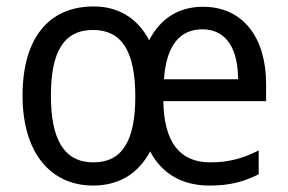

<svg xmlns="http://www.w3.org/2000/svg" viewBox="-20 -566 894 596"><path d="M610 -545C535 -545 478 -509 443 -441C407 -510 347 -546 271 -546C130 -546 50 -446 50 -269C50 -92 137 10 269 10C348 10 409 -26 446 -96C483 -26 546 10 630 10C692 10 735 -1 783 -25V-99C735 -75 692 -62 633 -62C539 -62 489 -123 487 -252H806V-306C806 -447 736 -545 610 -545ZM608 -475C685 -475 719 -411 719 -320H489C496 -423 537 -475 608 -475ZM269 -473C359 -473 400 -405 400 -266C400 -130 360 -62 270 -62C179 -62 138 -133 138 -269C138 -404 177 -473 269 -473Z"/></svg>

Font: Noto Sans Arabic SemCond
Style: Regular
Weight: 400
Width: 4
Designer: Monotype Design Team, Nadine Chahine, Nizar Qandah and Khaled Hosny
Foundry: Monotype Imaging Inc.
Version: Version 2.012